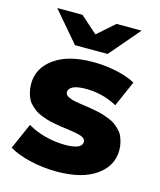

<svg xmlns="http://www.w3.org/2000/svg" viewBox="-115 -841 776 932"><g transform="rotate(15 273.5 -375.0)"><path d="M257.8 8.8Q189.5 8.8 123.8 -6.6Q58.1 -22 18.1 -46.9L75.2 -176.8Q112.3 -153.8 163.3 -140.4Q214.4 -127 264.2 -127Q349.1 -127 349.1 -164.1Q349.1 -182.1 325.7 -189.9Q302.2 -197.8 252 -204.1Q231 -206.5 218.8 -208.5Q206.5 -210.4 185.5 -214.4Q164.6 -218.3 151.4 -222.4Q138.2 -226.6 119.9 -233.6Q101.6 -240.7 90.1 -249Q78.6 -257.3 65.7 -269.5Q52.7 -281.7 45.7 -296.1Q38.6 -310.5 33.7 -329.6Q28.8 -348.6 28.8 -371.1Q28.8 -450.2 98.9 -500.5Q168.9 -550.8 293 -550.8Q351.6 -550.8 409.4 -538.8Q467.3 -526.9 506.8 -504.9L450.2 -376Q377.4 -416 293.9 -416Q249 -416 228 -405.3Q207 -394.5 207 -377.9Q207 -371.1 210.2 -365.7Q213.4 -360.4 220.9 -356.2Q228.5 -352.1 235.6 -349.4Q242.7 -346.7 256.3 -344Q270 -341.3 279.1 -339.8Q288.1 -338.4 306.2 -335.9Q328.1 -332.5 338.9 -330.8Q349.6 -329.1 371.6 -324.7Q393.6 -320.3 405.5 -316.2Q417.5 -312 436.3 -304.7Q455.1 -297.4 465.8 -289.3Q476.6 -281.2 489.5 -269Q502.4 -256.8 509.3 -242.7Q516.1 -228.5 521 -209.7Q525.9 -190.9 525.9 -168.9Q525.9 -90.8 455.6 -41Q385.3 8.8 257.8 8.8ZM186 -606.9 56.2 -758.8H183.1L268.1 -683.1L354 -758.8H480L350.1 -606.9Z"/></g></svg>

Font: Montserrat ExtraBold
Style: Regular
Weight: 800
Designer: Julieta Ulanovsky
Foundry: Julieta Ulanovsky
Version: Version 9.000